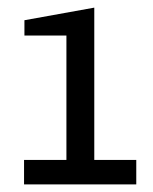

<svg xmlns="http://www.w3.org/2000/svg" viewBox="-20 -833 401 503"><path d="M43 -350H337V-414H227V-813L44 -780V-740H154V-414H43Z"/></svg>

Font: Finlandica
Style: Regular
Weight: 400
Designer: Niklas Ekholm, Juho Hiilivirta, Jaakko Suomalainen
Foundry: Helsinki Type Studio
Version: Version 2.000;Glyphs 3.2 (3202)